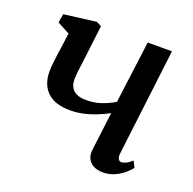

<svg xmlns="http://www.w3.org/2000/svg" viewBox="-106 -674 798 793"><g transform="rotate(20 292.5 -278.0)"><path d="M211.5 -554.5 191.5 -390Q190 -375.5 188 -362Q186 -348.5 184.8 -335.8Q183.5 -323 183.5 -311.5Q183.5 -280.5 201.8 -263.8Q220 -247 258 -247Q293.5 -247 324 -257.5Q354.5 -268 380.5 -284L416 -557.5H522.5L466 -91Q463.5 -73 468.5 -64.2Q473.5 -55.5 481.5 -55.5Q490 -55.5 501.5 -60.8Q513 -66 528 -79.5L541.5 -52.5Q535.5 -43 518.8 -28Q502 -13 477.8 -1.5Q453.5 10 425 10Q400 10 382.8 0.8Q365.5 -8.5 357.8 -25Q350 -41.5 353 -63.5L374 -232Q349.5 -218.5 321.8 -207.5Q294 -196.5 265.8 -190.5Q237.5 -184.5 210 -184.5Q143 -184.5 109.2 -217Q75.5 -249.5 75.5 -306.5Q75.5 -322.5 77.5 -341.8Q79.5 -361 82.2 -380.8Q85 -400.5 87.5 -417.5L96 -480.5L41.5 -509.5L48 -548L190 -566Z"/></g></svg>

Font: Merriweather 20pt Medium
Style: Italic
Weight: 500
Italic angle: -7.8°
Version: Version 2.101